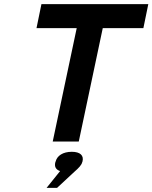

<svg xmlns="http://www.w3.org/2000/svg" viewBox="-20 -690 743 936"><path d="M703 -670H182L158 -553H354L237 0H364L481 -553H679ZM207 226H258L342 148C365 128 378 114 381 100L382 98C390 68 371 50 330 50C287 50 258 69 251 98L250 100C244 122 252 137 273 144Z"/></svg>

Font: LT Wave Mono Bold
Style: Italic
Weight: 700
Designer: Daniel Lyons
Version: Version 2.5 (Glyphs App)